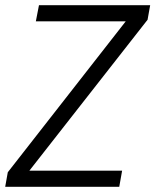

<svg xmlns="http://www.w3.org/2000/svg" viewBox="-27 -719 598 739"><path d="M551 -699 541 -643 86 -62H443L432 0H-7L3 -56L457 -637H111L123 -699Z"/></svg>

Font: Poppins Light
Style: Italic
Weight: 300
Italic angle: -10°
Designer: Ninad Kale (Devanagari), Jonny Pinhorn (Latin)
Foundry: Indian Type Foundry
Version: Version 3.200;PS 1.000;hotconv 16.6.54;makeotf.lib2.5.65590